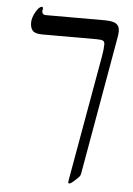

<svg xmlns="http://www.w3.org/2000/svg" viewBox="-55 -631 601 867"><g transform="rotate(5 245.5 -197.0)"><path d="M111.8 -464.8Q79.6 -464.8 68.4 -477.3Q57.1 -489.7 57.1 -514.2Q57.1 -535.6 72 -562.3Q86.9 -588.9 100.1 -588.9Q105 -588.9 105 -580.1Q103 -574.2 103 -567.9Q103 -563.5 106.9 -558.3Q110.8 -553.2 122.1 -553.2H387.2Q424.3 -553.2 439.7 -543Q455.1 -532.7 455.1 -508.8Q455.1 -495.1 449.2 -464.8L341.8 145Q340.3 152.3 337.6 157.2Q335 162.1 308.6 185.5Q298.3 194.8 292 194.8Q289.1 194.8 288.1 193.8Q287.1 192.9 287.1 189L289.1 174.8L389.2 -390.1Q395 -420.9 395 -444.8Q395 -457.5 386.7 -461.2Q378.4 -464.8 359.9 -464.8Z"/></g></svg>

Font: Liberation Serif
Style: Italic
Weight: 400
Italic angle: -16.333°
Designer: Steve Matteson
Foundry: Ascender Corporation
Version: Version 2.1.5